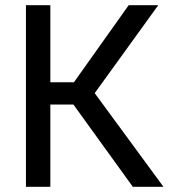

<svg xmlns="http://www.w3.org/2000/svg" viewBox="-20 -720 675 740"><path d="M263 -317H174V0H80V-700H174V-403H265L476 -700H590L345 -361L610 0H492Z"/></svg>

Font: PT Root UI Web Medium
Style: Regular
Weight: 500
Designer: Vitaly Kuzmin
Foundry: ParaType Ltd.
Version: Version 1.001W